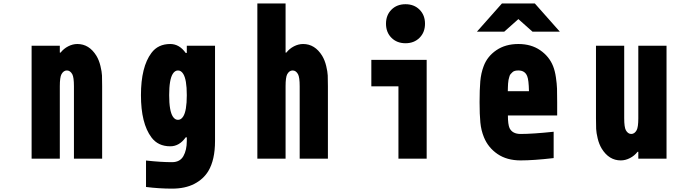

<svg xmlns="http://www.w3.org/2000/svg" viewBox="-20 -937 4040 1134"><path d="M436.8 -677.1Q506.5 -677.1 549.5 -607.4Q565.1 -581.4 573.2 -547.5Q581.4 -513.7 582.4 -491.2Q583.3 -468.8 583.3 -427.7V0H416.7V-427.7Q416.7 -480.5 406.9 -498.7Q394.5 -520.8 375 -520.8Q355.5 -520.8 343.1 -498.7Q333.3 -480.5 333.3 -427.7V0H166.7V-666.7H333.3V-626.3H337.9Q356.1 -649.7 382.8 -663.4Q409.5 -677.1 436.8 -677.1Z M1083.3 -125.7H1076.8Q1039.1 -72.9 985.7 -72.9Q913.4 -72.9 874.3 -125.7Q812.5 -208.3 812.5 -375Q812.5 -541.7 874.3 -624.3Q913.4 -677.1 985.7 -677.1Q1039.1 -677.1 1076.8 -624.3H1083.3V-666.7H1250V-104.2Q1250 7.2 1210.3 73.6Q1181 121.7 1127 149.4Q1072.9 177.1 996.1 177.1Q920.6 177.1 842.4 167.3V11.1Q930.3 20.8 996.1 20.8Q1043 20.8 1063.2 -15Q1083.3 -50.8 1083.3 -104.2ZM1000.7 -248.7Q1013 -229.2 1031.2 -229.2Q1049.5 -229.2 1061.8 -248.7Q1083.3 -281.9 1083.3 -375Q1083.3 -468.1 1061.8 -501.3Q1049.5 -520.8 1031.2 -520.8Q1013 -520.8 1000.7 -501.3Q979.2 -468.1 979.2 -375Q979.2 -281.9 1000.7 -248.7Z M1770.2 -677.1Q1839.8 -677.1 1882.8 -607.4Q1898.4 -581.4 1906.6 -547.5Q1914.7 -513.7 1915.7 -491.2Q1916.7 -468.8 1916.7 -427.7V0H1750V-427.7Q1750 -480.5 1740.2 -498.7Q1727.9 -520.8 1708.3 -520.8Q1688.8 -520.8 1676.4 -498.7Q1666.7 -480.5 1666.7 -427.7V0H1500V-916.7H1666.7V-626.3H1671.2Q1689.5 -649.7 1716.1 -663.4Q1742.8 -677.1 1770.2 -677.1Z M2333.3 0V-427.1H2173.2V-583.3H2500V0ZM2292 -879.9Q2324.2 -912.1 2375 -912.1Q2425.8 -912.1 2458 -879.9Q2490.2 -847.7 2490.2 -796.9Q2490.2 -746.1 2458 -713.9Q2425.8 -681.6 2375 -681.6Q2324.2 -681.6 2292 -713.9Q2259.8 -746.1 2259.8 -796.9Q2259.8 -847.7 2292 -879.9Z M2944.7 -916.7H3138.7L3286.5 -750H3125L3041.7 -824.2L2958.3 -750H2796.9ZM3041.7 -677.1Q3117.2 -677.1 3170.6 -640.3Q3224 -603.5 3246.7 -546.2Q3257.8 -518.2 3263.3 -480.5Q3268.9 -442.7 3269.9 -413.7Q3270.8 -384.8 3270.8 -333.3V-255.2H2979.8Q2979.8 -201.8 2989.6 -180.3Q3006.5 -145.8 3054.7 -145.8Q3125.7 -145.8 3250 -158.9V-3.3Q3131.5 10.4 3054.7 10.4Q2974 10.4 2918.6 -27.3Q2863.3 -65.1 2838.5 -125.7Q2821.6 -166.7 2817.1 -213.5Q2812.5 -260.4 2812.5 -333.3Q2812.5 -408.2 2816.7 -456.7Q2821 -505.2 2836.6 -546.2Q2858.1 -604.2 2911.8 -640.6Q2965.5 -677.1 3041.7 -677.1ZM3041.7 -520.8Q3030.6 -520.8 3021.5 -518.6Q3012.4 -516.3 3006.2 -510.1Q3000 -503.9 2995.4 -499Q2990.9 -494.1 2988 -482.7Q2985 -471.4 2983.4 -464.8Q2981.8 -458.3 2980.8 -443Q2979.8 -427.7 2979.8 -421.5Q2979.8 -415.4 2979.2 -398.4H3104.2Q3102.9 -465.5 3093.8 -487Q3080.7 -520.8 3041.7 -520.8Z M3646.5 10.4Q3576.8 10.4 3533.9 -59.2Q3518.2 -85.3 3510.1 -119.1Q3502 -153 3501 -175.5Q3500 -197.9 3500 -238.9V-666.7H3666.7V-238.9Q3666.7 -186.2 3676.4 -168Q3688.8 -145.8 3708.3 -145.8Q3727.9 -145.8 3740.2 -168Q3750 -186.2 3750 -238.9V-666.7H3916.7V0H3750V-40.4H3745.4Q3727.2 -16.9 3700.5 -3.3Q3673.8 10.4 3646.5 10.4Z"/></svg>

Font: TypoPRO Monoid
Style: Bold
Weight: 700
Width: 4
Monospace: yes
Designer: Andreas Larsen (@larsenwork)
Version: Version 0.61